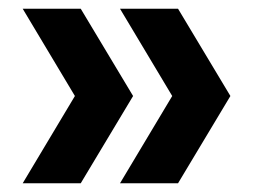

<svg xmlns="http://www.w3.org/2000/svg" viewBox="-20 -490 584 440"><path d="M175 -309V-231L32 -470H165L285 -270L165 -70H32ZM398 -309V-231L255 -470H388L508 -270L388 -70H255Z"/></svg>

Font: Uncut Sans Variable
Style: Regular
Weight: 400
Designer: Kasper Nordkvist
Foundry: UNCUT.wtf
Version: Version 1.304;Glyphs 3.2 (3246)